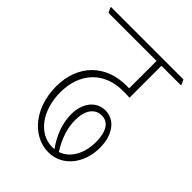

<svg xmlns="http://www.w3.org/2000/svg" viewBox="-196 -713 778 778"><g transform="rotate(45 193.0 -324.0)"><path d="M218 -26C297 -26 353 -97 353 -187C353 -225 343 -256 326 -278C311 -298 287 -310 262 -310C210 -310 174 -266 174 -201C174 -150 192 -101 226 -53C222 -52 218 -52 214 -52C137 -52 80 -129 80 -232C80 -346 150 -416 255 -416C271 -416 285 -416 294 -415V-598H405V-603L396 -622H-19V-617L-9 -598H266V-441C260 -441 254 -441 250 -441C132 -441 51 -362 51 -237C51 -169 74 -111 111 -73C140 -44 176 -26 218 -26ZM202 -196C202 -251 226 -285 266 -285C304 -285 325 -251 325 -192C325 -125 295 -73 247 -57C217 -105 202 -150 202 -196Z"/></g></svg>

Font: Noto Serif Devanagari ExtraCondensed Thin
Style: Regular
Weight: 100
Width: 2
Designer: Universal Thirst, Indian Type Foundry and the Monotype Design Team
Foundry: Monotype Imaging Inc.
Version: Version 2.004